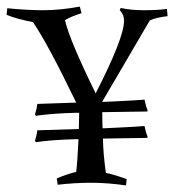

<svg xmlns="http://www.w3.org/2000/svg" viewBox="-41 -554 528 582"><path d="M-19 -529Q41 -523 91 -523Q141 -523 201 -534L206 -514Q174 -504 156 -493Q169 -434 249 -271Q335 -439 335 -491Q335 -510 322 -523L325 -530Q354 -523 395.5 -523Q437 -523 465 -527L467 -505Q432 -501 413 -492L269 -246V-245L313 -247Q376 -250 397 -252Q401 -232 406 -221V-216L269 -214Q269 -180 270 -165L313 -167Q376 -170 397 -172Q401 -152 406 -141V-136L271 -134Q272 -85 280 -30Q308 -24 343 -11L341 8Q285 0 235 0Q185 0 134 6L131 -13Q161 -26 190 -33Q194 -67 197 -132H186Q114 -130 68 -123L65 -127Q71 -147 72 -159L198 -163L199 -212H186Q114 -210 68 -203L65 -207Q71 -227 72 -239L190 -243Q104 -421 59 -487Q11 -496 -21 -509Z"/></svg>

Font: Almendra
Style: Regular
Weight: 400
Designer: Ana Sanfelippo
Foundry: Ana Sanfelippo
Version: Version 1.004